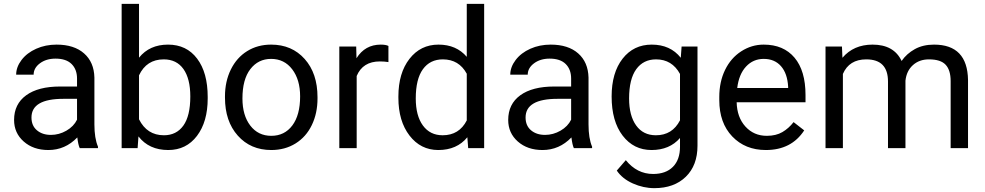

<svg xmlns="http://www.w3.org/2000/svg" viewBox="-20 -770 5120 998"><path d="M394.5 0Q386.7 -15.6 381.8 -55.7Q318.8 9.8 231.4 9.8Q153.3 9.8 103.3 -34.4Q53.2 -78.6 53.2 -146.5Q53.2 -229 116 -274.7Q178.7 -320.3 292.5 -320.3H380.4V-361.8Q380.4 -409.2 352.1 -437.3Q323.7 -465.3 268.6 -465.3Q220.2 -465.3 187.5 -440.9Q154.8 -416.5 154.8 -381.8H64Q64 -421.4 92 -458.3Q120.1 -495.1 168.2 -516.6Q216.3 -538.1 273.9 -538.1Q365.2 -538.1 417 -492.4Q468.8 -446.8 470.7 -366.7V-123.5Q470.7 -50.8 489.3 -7.8V0ZM244.6 -68.8Q287.1 -68.8 325.2 -90.8Q363.3 -112.8 380.4 -147.9V-256.3H309.6Q143.6 -256.3 143.6 -159.2Q143.6 -116.7 171.9 -92.8Q200.2 -68.8 244.6 -68.8Z M1059.6 -258.3Q1059.6 -137.2 1003.9 -63.7Q948.2 9.8 854.5 9.8Q754.4 9.8 699.7 -61L695.3 0H612.3V-750H702.6V-470.2Q757.3 -538.1 853.5 -538.1Q949.7 -538.1 1004.6 -465.3Q1059.6 -392.6 1059.6 -266.1ZM969.2 -268.6Q969.2 -360.8 933.6 -411.1Q897.9 -461.4 831.1 -461.4Q741.7 -461.4 702.6 -378.4V-149.9Q744.1 -66.9 832 -66.9Q897 -66.9 933.1 -117.2Q969.2 -167.5 969.2 -268.6Z M1149.4 -269Q1149.4 -346.7 1179.9 -408.7Q1210.4 -470.7 1264.9 -504.4Q1319.3 -538.1 1389.2 -538.1Q1497.1 -538.1 1563.7 -463.4Q1630.4 -388.7 1630.4 -264.6V-258.3Q1630.4 -181.2 1600.8 -119.9Q1571.3 -58.6 1516.4 -24.4Q1461.4 9.8 1390.1 9.8Q1282.7 9.8 1216.1 -64.9Q1149.4 -139.6 1149.4 -262.7ZM1240.2 -258.3Q1240.2 -170.4 1281 -117.2Q1321.8 -64 1390.1 -64Q1459 -64 1499.5 -117.9Q1540 -171.9 1540 -269Q1540 -356 1498.8 -409.9Q1457.5 -463.9 1389.2 -463.9Q1322.3 -463.9 1281.2 -410.6Q1240.2 -357.4 1240.2 -258.3Z M1999 -447.3Q1978.5 -450.7 1954.6 -450.7Q1865.7 -450.7 1834 -375V0H1743.7V-528.3H1831.5L1833 -467.3Q1877.4 -538.1 1959 -538.1Q1985.4 -538.1 1999 -531.2Z M2050.8 -268.6Q2050.8 -390.1 2108.4 -464.1Q2166 -538.1 2259.3 -538.1Q2352.1 -538.1 2406.2 -474.6V-750H2496.6V0H2413.6L2409.2 -56.6Q2355 9.8 2258.3 9.8Q2166.5 9.8 2108.6 -65.4Q2050.8 -140.6 2050.8 -261.7ZM2141.1 -258.3Q2141.1 -168.5 2178.2 -117.7Q2215.3 -66.9 2280.8 -66.9Q2366.7 -66.9 2406.2 -144V-386.7Q2365.7 -461.4 2281.7 -461.4Q2215.3 -461.4 2178.2 -410.2Q2141.1 -358.9 2141.1 -258.3Z M2962.9 0Q2955.1 -15.6 2950.2 -55.7Q2887.2 9.8 2799.8 9.8Q2721.7 9.8 2671.6 -34.4Q2621.6 -78.6 2621.6 -146.5Q2621.6 -229 2684.3 -274.7Q2747.1 -320.3 2860.8 -320.3H2948.7V-361.8Q2948.7 -409.2 2920.4 -437.3Q2892.1 -465.3 2836.9 -465.3Q2788.6 -465.3 2755.9 -440.9Q2723.1 -416.5 2723.1 -381.8H2632.3Q2632.3 -421.4 2660.4 -458.3Q2688.5 -495.1 2736.6 -516.6Q2784.7 -538.1 2842.3 -538.1Q2933.6 -538.1 2985.4 -492.4Q3037.1 -446.8 3039.1 -366.7V-123.5Q3039.1 -50.8 3057.6 -7.8V0ZM2813 -68.8Q2855.5 -68.8 2893.6 -90.8Q2931.6 -112.8 2948.7 -147.9V-256.3H2877.9Q2711.9 -256.3 2711.9 -159.2Q2711.9 -116.7 2740.2 -92.8Q2768.6 -68.8 2813 -68.8Z M3159.2 -268.6Q3159.2 -392.1 3216.3 -465.1Q3273.4 -538.1 3367.7 -538.1Q3464.4 -538.1 3518.6 -469.7L3522.9 -528.3H3605.5V-12.7Q3605.5 89.8 3544.7 148.9Q3483.9 208 3381.3 208Q3324.2 208 3269.5 183.6Q3214.8 159.2 3186 116.7L3232.9 62.5Q3291 134.3 3375 134.3Q3440.9 134.3 3477.8 97.2Q3514.6 60.1 3514.6 -7.3V-52.7Q3460.4 9.8 3366.7 9.8Q3273.9 9.8 3216.6 -64.9Q3159.2 -139.6 3159.2 -268.6ZM3250 -258.3Q3250 -168.9 3286.6 -117.9Q3323.2 -66.9 3389.2 -66.9Q3474.6 -66.9 3514.6 -144.5V-385.7Q3473.1 -461.4 3390.1 -461.4Q3324.2 -461.4 3287.1 -410.2Q3250 -358.9 3250 -258.3Z M3960.9 9.8Q3853.5 9.8 3786.1 -60.8Q3718.8 -131.3 3718.8 -249.5V-266.1Q3718.8 -344.7 3748.8 -406.5Q3778.8 -468.3 3832.8 -503.2Q3886.7 -538.1 3949.7 -538.1Q4052.7 -538.1 4109.9 -470.2Q4167 -402.3 4167 -275.9V-238.3H3809.1Q3811 -160.2 3854.7 -112.1Q3898.4 -64 3965.8 -64Q4013.7 -64 4046.9 -83.5Q4080.1 -103 4105 -135.3L4160.2 -92.3Q4093.8 9.8 3960.9 9.8ZM3949.7 -463.9Q3895 -463.9 3857.9 -424.1Q3820.8 -384.3 3812 -312.5H4076.7V-319.3Q4072.8 -388.2 4039.6 -426Q4006.3 -463.9 3949.7 -463.9Z M4356.4 -528.3 4358.9 -469.7Q4417 -538.1 4515.6 -538.1Q4626.5 -538.1 4666.5 -453.1Q4692.9 -491.2 4735.1 -514.6Q4777.3 -538.1 4835 -538.1Q5008.8 -538.1 5011.7 -354V0H4921.4V-348.6Q4921.4 -405.3 4895.5 -433.3Q4869.6 -461.4 4808.6 -461.4Q4758.3 -461.4 4725.1 -431.4Q4691.9 -401.4 4686.5 -350.6V0H4595.7V-346.2Q4595.7 -461.4 4482.9 -461.4Q4394 -461.4 4361.3 -385.7V0H4271V-528.3Z"/></svg>

Font: Mardoto
Style: Regular
Weight: 400
Designer: Christian Robertson, Vahan Hovhannisyan
Foundry: Google
Version: Version 1.000